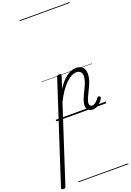

<svg xmlns="http://www.w3.org/2000/svg" viewBox="-574 -1392 1563 2290"><g transform="rotate(-20 207.5 -247.5)"><path d="M-195 788Q-209 788 -215.5 781.5Q-222 775 -218 763L191 -494Q196 -506 201.5 -510.5Q207 -515 221 -515Q238 -515 244.5 -509.5Q251 -504 247 -492L197 -339Q239 -404 280.5 -443.5Q322 -483 361.5 -501Q401 -519 436 -519Q474 -519 499 -505.5Q524 -492 536.5 -466.5Q549 -441 549 -405Q549 -369 537.5 -331Q526 -293 509 -256.5Q492 -220 475 -185.5Q458 -151 446 -122Q434 -93 434 -71Q434 -52 443 -41.5Q452 -31 471 -31Q486 -31 501.5 -41Q517 -51 532 -66.5Q547 -82 558 -99Q563 -106 569.5 -108.5Q576 -111 586 -104Q596 -98 597 -90.5Q598 -83 593 -76Q582 -56 562.5 -34.5Q543 -13 517.5 1.5Q492 16 462 16Q422 16 401.5 -6.5Q381 -29 381 -63Q381 -91 392.5 -123.5Q404 -156 420.5 -190.5Q437 -225 454 -261Q471 -297 482.5 -332Q494 -367 494 -399Q494 -432 476 -450.5Q458 -469 422 -469Q393 -469 359.5 -451.5Q326 -434 290 -399Q254 -364 218 -312Q182 -260 148 -190L-164 769Q-168 779 -174.5 783.5Q-181 788 -195 788ZM0 763H635V773H0ZM0 -20H635V0H0ZM0 -505H635V-500H0ZM0 -1283H635V-1273H0Z"/></g></svg>

Font: Playwrite NL Guides
Style: Regular
Weight: 400
Designer: Veronika Burian, José Scaglione
Foundry: TypeTogether
Version: Version 1.003